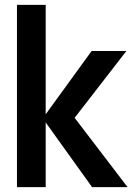

<svg xmlns="http://www.w3.org/2000/svg" viewBox="-20 -770 573 790"><path d="M49.8 0V-750H168V-299.8L356.9 -560.1H500L287.1 -285.2L504.9 0H358.9L168 -266.1V0Z"/></svg>

Font: TASA Explorer SemiBold
Style: Regular
Weight: 600
Designer: Weizhong Zhang
Foundry: Local Remote
Version: Version 1.000;Glyphs 3.1.2 (3151)